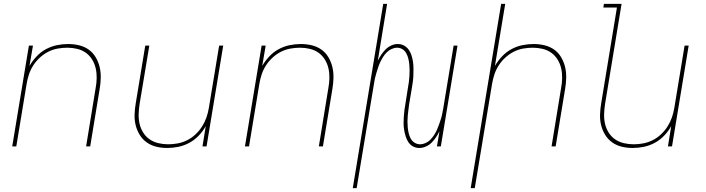

<svg xmlns="http://www.w3.org/2000/svg" viewBox="-20 -755 3640 990"><path d="M43 0 129 -520H150L132 -415Q147 -441 168.5 -464Q190 -487 217 -501.5Q244 -516 273 -522Q302 -528 331 -528Q360 -528 387.5 -521.5Q415 -515 437 -499.5Q459 -484 473 -460.5Q487 -437 493.5 -410.5Q500 -384 499.5 -355Q499 -326 494 -297L445 0H424L473 -300Q478 -326 478.5 -352Q479 -378 473.5 -402.5Q468 -427 455 -448Q442 -469 422.5 -483Q403 -497 378 -503Q353 -509 327 -509Q303 -509 277.5 -504.5Q252 -500 228.5 -488Q205 -476 185 -457.5Q165 -439 151 -417Q137 -395 129 -370.5Q121 -346 117 -321L64 0Z M842 8Q813 8 786 1.5Q759 -5 737 -20.5Q715 -36 700.5 -59.5Q686 -83 679.5 -109.5Q673 -136 674 -165Q675 -194 680 -223L729 -520H750L700 -220Q696 -194 695 -168Q694 -142 699.5 -117.5Q705 -93 718 -72Q731 -51 751 -37Q771 -23 796 -17Q821 -11 847 -11Q871 -11 896 -15.5Q921 -20 945 -32Q969 -44 988.5 -62.5Q1008 -81 1022 -103Q1036 -125 1044.5 -149.5Q1053 -174 1057 -199L1110 -520H1131L1045 0H1024L1041 -105Q1027 -79 1005 -56Q983 -33 956 -18.5Q929 -4 900 2Q871 8 842 8Z M1243 0 1329 -520H1350L1332 -415Q1347 -441 1368.5 -464Q1390 -487 1417 -501.5Q1444 -516 1473 -522Q1502 -528 1531 -528Q1560 -528 1587.5 -521.5Q1615 -515 1637 -499.5Q1659 -484 1673 -460.5Q1687 -437 1693.5 -410.5Q1700 -384 1699.5 -355Q1699 -326 1694 -297L1645 0H1624L1673 -300Q1678 -326 1678.5 -352Q1679 -378 1673.5 -402.5Q1668 -427 1655 -448Q1642 -469 1622.5 -483Q1603 -497 1578 -503Q1553 -509 1527 -509Q1503 -509 1477.5 -504.5Q1452 -500 1428.5 -488Q1405 -476 1385 -457.5Q1365 -439 1351 -417Q1337 -395 1329 -370.5Q1321 -346 1317 -321L1264 0Z M1799 215 1956 -735H1976L1928 -442Q1936 -458 1946 -473Q1956 -488 1968.5 -500.5Q1981 -513 1997.5 -520.5Q2014 -528 2031 -528Q2049 -528 2063.5 -520Q2078 -512 2087.5 -498.5Q2097 -485 2102 -469Q2107 -453 2109.5 -436Q2112 -419 2112 -402Q2112 -385 2111.5 -367.5Q2111 -350 2108.5 -332Q2106 -314 2103 -297L2090 -220Q2088 -205 2086 -189.5Q2084 -174 2082.5 -158.5Q2081 -143 2081 -127.5Q2081 -112 2082.5 -97Q2084 -82 2087.5 -67.5Q2091 -53 2098 -40Q2105 -27 2118 -19Q2131 -11 2146 -11Q2160 -11 2174.5 -17.5Q2189 -24 2199.5 -35Q2210 -46 2218.5 -59Q2227 -72 2233 -85.5Q2239 -99 2244 -113.5Q2249 -128 2253.5 -142Q2258 -156 2260.5 -170Q2263 -184 2266 -199L2319 -520H2339L2253 0H2233L2246 -78Q2238 -62 2228 -47Q2218 -32 2205.5 -19.5Q2193 -7 2176 0.5Q2159 8 2142 8Q2124 8 2109.5 0Q2095 -8 2086 -21.5Q2077 -35 2072 -51Q2067 -67 2064 -84Q2061 -101 2061 -118Q2061 -135 2062 -152.5Q2063 -170 2065.5 -188Q2068 -206 2071 -223L2083 -300Q2086 -315 2088 -330.5Q2090 -346 2091 -361.5Q2092 -377 2092 -392.5Q2092 -408 2090.5 -423Q2089 -438 2085.5 -452.5Q2082 -467 2075 -480Q2068 -493 2055.5 -501Q2043 -509 2028 -509Q2014 -509 1999.5 -502.5Q1985 -496 1974 -485Q1963 -474 1955 -461Q1947 -448 1940.5 -434.5Q1934 -421 1929.5 -406.5Q1925 -392 1920.5 -378Q1916 -364 1913 -350Q1910 -336 1908 -321L1819 215Z M2407 215 2564 -735H2585L2532 -415Q2547 -441 2568.5 -464Q2590 -487 2617 -501.5Q2644 -516 2673 -522Q2702 -528 2731 -528Q2760 -528 2787.5 -521.5Q2815 -515 2837 -499.5Q2859 -484 2873 -460.5Q2887 -437 2893.5 -410.5Q2900 -384 2899.5 -355Q2899 -326 2894 -297L2845 0H2824L2873 -300Q2878 -326 2878.5 -352Q2879 -378 2873.5 -402.5Q2868 -427 2855 -448Q2842 -469 2822.5 -483Q2803 -497 2778 -503Q2753 -509 2727 -509Q2703 -509 2677.5 -504.5Q2652 -500 2628.5 -488Q2605 -476 2585 -457.5Q2565 -439 2551 -417Q2537 -395 2529 -370.5Q2521 -346 2517 -321L2428 215Z M3242 8Q3213 8 3186 1.5Q3159 -5 3137 -20.5Q3115 -36 3100.5 -59.5Q3086 -83 3079.5 -109.5Q3073 -136 3074 -165Q3075 -194 3080 -223L3161 -716H3091L3094 -735H3185L3100 -220Q3096 -194 3095 -168Q3094 -142 3099.5 -117.5Q3105 -93 3118 -72Q3131 -51 3151 -37Q3171 -23 3196 -17Q3221 -11 3247 -11Q3271 -11 3296 -15.5Q3321 -20 3345 -32Q3369 -44 3388.5 -62.5Q3408 -81 3422 -103Q3436 -125 3444.5 -149.5Q3453 -174 3457 -199L3510 -520H3531L3445 0H3424L3441 -105Q3427 -79 3405 -56Q3383 -33 3356 -18.5Q3329 -4 3300 2Q3271 8 3242 8Z"/></svg>

Font: Iosevka Thin Extended
Style: Italic
Weight: 100
Width: 7
Italic angle: -9°
Monospace: yes
Designer: Belleve Invis
Foundry: Belleve Invis
Version: Version 32.5.0; ttfautohint (v1.8.4)